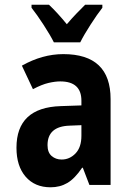

<svg xmlns="http://www.w3.org/2000/svg" viewBox="-20 -786 540 816"><path d="M321 -606Q337 -638 365 -681.5Q393 -725 415 -753V-766H342Q323 -747 305 -728.5Q287 -710 264 -683Q225 -731 188 -766H114V-753Q137 -724 165.5 -680Q194 -636 209 -606ZM182 -169Q182 -249 276 -252L326 -254V-209Q326 -160 301 -134Q276 -108 242 -108Q217 -108 199.5 -123Q182 -138 182 -169ZM329 -73H332L360 0H450V-365Q450 -556 249 -556Q160 -556 73 -507L120 -407Q158 -427 186 -433.5Q214 -440 236 -440Q326 -440 326 -358V-338L238 -335Q50 -329 50 -158Q50 -80 89 -35Q128 10 195 10Q235 10 266.5 -8.5Q298 -27 329 -73Z"/></svg>

Font: Noto Sans Mono UI Condensed
Style: Bold
Weight: 700
Width: 3
Designer: Monotype Design team
Foundry: Monotype Imaging Inc.
Version: 1.000